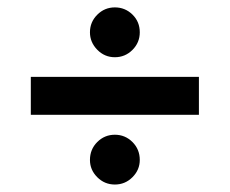

<svg xmlns="http://www.w3.org/2000/svg" viewBox="-20 -594 615 514"><path d="M62.5 -286.7V-388.3H512.5V-286.7ZM287.5 -100Q260 -100 240.4 -119.6Q220.8 -139.2 220.8 -165.8Q220.8 -194.2 240.4 -213.8Q260 -233.3 287.5 -233.3Q315 -233.3 334.6 -213.8Q354.2 -194.2 354.2 -165.8Q354.2 -139.2 334.6 -119.6Q315 -100 287.5 -100ZM287.5 -440.8Q260 -440.8 240.4 -460.8Q220.8 -480.8 220.8 -507.5Q220.8 -535 240.4 -554.6Q260 -574.2 287.5 -574.2Q315 -574.2 334.6 -555Q354.2 -535.8 354.2 -507.5Q354.2 -480 334.6 -460.4Q315 -440.8 287.5 -440.8Z"/></svg>

Font: Funnel Display Light SemiBold
Style: Regular
Weight: 600
Version: Version 1.000